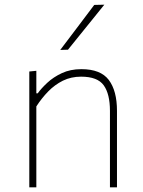

<svg xmlns="http://www.w3.org/2000/svg" viewBox="-20 -799 609 819"><path d="M105 0Q105 -56.5 105 -108.5Q105 -160.5 105 -221V-271Q105 -324.5 105 -381.5Q105 -438.5 105 -494L135 -497V-401H141Q156 -422 181.8 -446Q207.5 -470 243.8 -487Q280 -504 327 -504Q409.5 -504 444.2 -457.8Q479 -411.5 479 -326Q479 -294 479 -271.8Q479 -249.5 479 -221Q479 -163.5 479 -110Q479 -56.5 479 0H449Q449 -56.5 449 -110Q449 -163.5 449 -221V-326Q449 -398 422.5 -435Q396 -472 326 -472Q283 -472 248.2 -454.8Q213.5 -437.5 185.5 -408.8Q157.5 -380 135 -345V-221Q135 -160.5 135 -108.5Q135 -56.5 135 0ZM237 -586Q273.5 -634 310 -682.5Q346.5 -731 382 -778L425 -779Q399 -746.5 373 -714.5Q347 -682.5 321.5 -650.8Q296 -619 270 -587Z"/></svg>

Font: Commissioner Thin
Style: Regular
Weight: 100
Designer: Kostas Bartsokas
Foundry: Kostas Bartsokas
Version: Version 1.001;gftools[0.9.23]